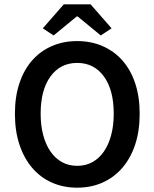

<svg xmlns="http://www.w3.org/2000/svg" viewBox="-20 -856 714 888"><path d="M337 12Q273 12 220 -11.5Q167 -35 129 -79.5Q91 -124 70 -187Q49 -250 49 -330Q49 -409 70 -471.5Q91 -534 129 -577Q167 -620 220 -643Q273 -666 337 -666Q401 -666 454 -643Q507 -620 545.5 -577Q584 -534 605 -471.5Q626 -409 626 -330Q626 -250 605 -187Q584 -124 545.5 -79.5Q507 -35 454 -11.5Q401 12 337 12ZM337 -89Q376 -89 407 -106Q438 -123 460 -154.5Q482 -186 494 -230.5Q506 -275 506 -330Q506 -440 460.5 -502.5Q415 -565 337 -565Q259 -565 213.5 -502.5Q168 -440 168 -330Q168 -275 180 -230.5Q192 -186 214 -154.5Q236 -123 267 -106Q298 -89 337 -89ZM178 -725 275 -836H399L496 -725L446 -692L339 -780H335L228 -692Z"/></svg>

Font: Giro Sans Semibold
Style: Regular
Weight: 600
Designer: Paul D. Hunt
Foundry: Adobe Systems Incorporated
Version: Version 1.000;PS 1.0;hotconv 1.0.88;makeotf.lib2.5.647800